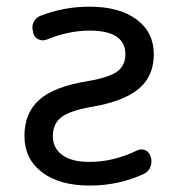

<svg xmlns="http://www.w3.org/2000/svg" viewBox="-20 -578 536 587"><path d="M253.9 -557.6Q344.7 -557.6 397.5 -518.6Q450.2 -479.5 450.2 -412.1Q450.2 -344.7 403.8 -306.2Q357.4 -267.6 258.8 -251Q192.4 -239.3 167 -219.2Q141.6 -199.2 141.6 -162.1Q141.6 -125 170.4 -104Q199.2 -83 253.9 -83Q327.1 -83 399.4 -118.2Q411.1 -124 423.3 -119.1Q435.5 -114.3 439.5 -101.6L441.4 -96.7Q445.3 -82 439.9 -67.9Q434.6 -53.7 420.9 -46.9Q343.8 -10.7 253.9 -10.7Q161.1 -10.7 107.9 -51.8Q54.7 -92.8 54.7 -162.6Q54.7 -232.4 100.1 -272.9Q145.5 -313.5 249 -330.1Q316.4 -341.8 339.8 -360.4Q363.3 -378.9 363.3 -412.1Q363.3 -484.4 253.9 -484.4Q189.5 -484.4 123 -457Q110.4 -452.1 98.1 -457.5Q85.9 -462.9 82 -475.6L81.1 -481.4Q76.2 -496.1 82.5 -509.8Q88.9 -523.4 102.5 -529.3Q174.8 -557.6 253.9 -557.6Z"/></svg>

Font: Gen Jyuu GothicL Regular
Style: Regular
Weight: 400
Designer: [Source Han Sans]
Ryoko NISHIZUKA  (kana & ideographs); Paul D. Hunt (Latin, Greek & Cyrillic); Wenlong ZHANG  (bopomofo
Version: Version 1.002.20150607